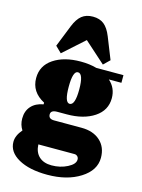

<svg xmlns="http://www.w3.org/2000/svg" viewBox="-137 -787 810 1093"><g transform="rotate(15 268.5 -240.5)"><path d="M148 -460 112 -495 163 -623Q181 -668 206.5 -688.5Q232 -709 272 -709Q312 -709 337.5 -688.5Q363 -668 381 -623L432 -495L396 -460L272 -571ZM271 -133H215Q177 -133 177 -108Q177 -81 210 -81H372Q441 -81 482 -44Q523 -7 523 56Q523 130 445.5 179Q368 228 252 228Q146 228 82 192Q18 156 18 96Q18 59 51 21Q32 -8 32 -45Q32 -89 57.5 -117.5Q83 -146 129 -154V-164Q49 -206 49 -288Q49 -361 111 -402.5Q173 -444 271 -444Q323 -444 365 -432H525V-387H451Q495 -348 495 -288Q495 -216 432.5 -174.5Q370 -133 271 -133ZM271 -195Q303 -195 303 -288Q303 -381 271 -381Q241 -381 241 -288Q241 -195 271 -195ZM167 74H159Q161 120 188 145Q215 170 262 170Q313 170 355 148.5Q397 127 397 100Q397 88 389.5 81Q382 74 372 74Z"/></g></svg>

Font: Arapey Black
Style: Regular
Weight: 900
Designer: Eduardo Rodriguez Tunni
Foundry: Eduardo Rodriguez Tunni
Version: Version 4.000